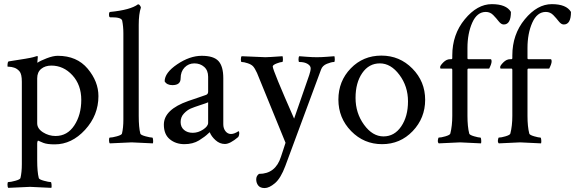

<svg xmlns="http://www.w3.org/2000/svg" viewBox="-20 -699 2815 940"><path d="M231.4 -377.9Q201.2 -377.9 181.6 -361.8Q162.1 -345.7 162.1 -315.4V-95.7Q162.1 -69.3 190.4 -51.3Q218.8 -33.2 252 -33.2Q309.6 -33.2 343.8 -85Q377.9 -136.7 377.9 -210Q377.9 -283.2 334.5 -330.6Q291 -377.9 231.4 -377.9ZM262.7 -425.8Q356.4 -425.8 409.2 -362.8Q461.9 -299.8 461.9 -228.5Q461.9 -134.8 396.5 -63.5Q331.1 7.8 248 7.8Q210.9 7.8 192.4 0.5Q173.8 -6.8 166 -10.7Q162.1 -5.9 162.1 2V85.9Q162.1 142.6 169.9 172.9Q171.9 179.7 195.3 186Q218.8 192.4 228.5 192.4Q231.4 192.4 232.4 204.6Q233.4 216.8 231.4 220.7Q133.8 215.8 127.4 215.8Q121.1 215.8 20.5 220.7Q16.6 216.8 16.6 204.6Q16.6 192.4 20.5 192.4Q32.2 192.4 55.2 186Q78.1 179.7 80.1 172.9Q86.9 144.5 86.9 104.5V-298.8Q86.9 -336.9 75.2 -350.1Q63.5 -363.3 49.3 -367.7Q35.2 -372.1 25.9 -372.1Q16.6 -372.1 16.6 -374Q16.6 -397.5 22.5 -398.4Q126 -414.1 142.1 -418.9Q158.2 -423.8 162.1 -424.8Q165 -424.8 165 -419.4L163.1 -397.5V-391.6Q176.8 -401.4 208.5 -413.6Q240.2 -425.8 262.7 -425.8Z M657.2 -677.7Q661.1 -677.7 665 -672.4Q668.9 -667 669.9 -662.1Q659.2 -630.9 659.2 -577.1V-131.8Q659.2 -75.2 667 -44.9Q668.9 -38.1 692.4 -31.7Q715.8 -25.4 725.6 -25.4Q728.5 -25.4 729.5 -13.7Q730.5 -2 728.5 2.9Q630.9 -2 624.5 -2Q618.2 -2 517.6 2.9Q513.7 -1 513.7 -13.2Q513.7 -25.4 517.6 -25.4Q529.3 -25.4 552.2 -31.7Q575.2 -38.1 577.1 -44.9Q584 -73.2 584 -113.3V-536.1Q584 -569.3 578.1 -598.6Q573.2 -614.3 528.3 -614.3H519.5Q513.7 -614.3 513.7 -627.4Q513.7 -640.6 519.5 -640.6Q619.1 -650.4 655.3 -677.7Z M1073.2 -316.4V-90.8Q1073.2 -70.3 1084 -56.6Q1094.7 -43 1110.8 -43Q1127 -43 1147.5 -56.6Q1151.4 -56.6 1151.4 -46.4Q1151.4 -36.1 1146.5 -28.3Q1106.4 5.9 1081.1 5.9Q1055.7 5.9 1035.2 -12.7Q1014.6 -31.2 1006.8 -51.8Q1005.9 -51.8 999.5 -45.4Q984.4 -30.3 954.6 -11.7Q924.3 6.8 882.8 6.8Q840.8 6.8 811.5 -17.1Q782.2 -41 782.2 -88.9Q782.2 -162.6 901.9 -204.6Q919.9 -210.9 949.2 -220.7Q978.5 -230.5 988.8 -234.4Q999 -238.3 999 -250V-323.2Q999 -354.5 979.5 -371.6Q960 -388.7 931.6 -388.7Q903.3 -388.7 883.8 -368.7Q864.3 -348.6 864.3 -315.4Q864.3 -282.2 824.2 -282.2Q796.9 -282.2 786.1 -300.8Q786.1 -342.8 847.7 -384.3Q909.2 -425.8 967.8 -425.8Q1026.4 -425.8 1049.8 -399.9Q1073.2 -374 1073.2 -316.4ZM999 -97.7V-198.2Q991.2 -194.3 960.9 -184.6Q930.7 -174.8 913.6 -167.5Q896.5 -160.2 880.4 -143.1Q864.3 -126 864.3 -101.6Q864.3 -77.1 880.9 -63Q897.5 -48.8 923.8 -48.8Q950.2 -48.8 974.6 -64.9Q999 -81.1 999 -97.7Z M1363.3 -423.8Q1365.2 -418 1365.2 -406.7Q1365.2 -395.5 1361.3 -395.5Q1353.5 -395.5 1335.4 -388.7Q1317.4 -381.8 1315.4 -375V-373Q1315.4 -355.5 1419.9 -118.2L1494.1 -332Q1501 -352.5 1501 -364.7Q1501 -377 1485.8 -386.2Q1470.7 -395.5 1445.3 -395.5Q1441.4 -395.5 1441.4 -407.7Q1441.4 -419.9 1445.3 -423.8L1483.4 -420.9Q1508.8 -418.9 1531.2 -418.9Q1553.7 -418.9 1579.1 -420.9L1617.2 -423.8Q1619.1 -418 1619.1 -406.7Q1619.1 -395.5 1615.2 -395.5Q1602.5 -395.5 1580.6 -386.7Q1558.6 -377.9 1551.8 -358.4L1377 113.3Q1354.5 173.8 1326.2 197.8Q1297.9 221.7 1275.9 221.7Q1253.9 221.7 1244.1 209Q1234.4 196.3 1234.4 179.2Q1234.4 162.1 1248 152.3Q1329.1 152.3 1355.5 68.4L1367.2 33.2Q1374 12.7 1377.9 0L1238.3 -341.8Q1227.5 -365.2 1218.8 -374.5Q1210 -383.8 1191.9 -389.6Q1173.8 -395.5 1163.1 -395.5Q1159.2 -395.5 1159.2 -407.7Q1159.2 -419.9 1163.1 -423.8Q1263.7 -418.9 1279.3 -418.9Q1294.9 -418.9 1363.3 -423.8Z M1697.3 -364.3Q1757.8 -426.8 1847.2 -426.8Q1936.5 -426.8 1999 -363.3Q2061.5 -299.8 2061.5 -210.4Q2061.5 -121.1 2000.5 -57.1Q1939.5 6.8 1850.6 6.8Q1761.7 6.8 1699.2 -57.1Q1636.7 -121.1 1636.7 -211.4Q1636.7 -301.8 1697.3 -364.3ZM1935.5 -332.5Q1893.6 -388.7 1839.8 -388.7Q1786.1 -388.7 1753.4 -341.3Q1720.7 -293.9 1720.7 -219.7Q1720.7 -145.5 1762.2 -88.4Q1803.7 -31.2 1857.4 -31.2Q1911.1 -31.2 1944.3 -80.1Q1977.5 -128.9 1977.5 -202.6Q1977.5 -276.4 1935.5 -332.5Z M2481.4 -640.6Q2481.4 -579.1 2446.3 -579.1Q2433.6 -579.1 2421.9 -594.2Q2410.2 -609.4 2395 -625Q2379.9 -640.6 2358.4 -640.6Q2315.4 -640.6 2292 -587.9Q2268.6 -535.2 2268.6 -463.9V-414.1Q2268.6 -409.2 2273.4 -409.2H2381.8Q2386.7 -409.2 2386.7 -397.9Q2386.7 -386.7 2375 -363.3H2274.4Q2268.6 -363.3 2268.6 -357.4V-131.8Q2268.6 -79.1 2277.3 -44.9Q2279.3 -38.1 2301.3 -31.7Q2323.2 -25.4 2332 -25.4Q2335 -25.4 2335.9 -13.7Q2336.9 -2 2335 2.9Q2237.3 -2 2232.4 -2Q2227.5 -2 2127.9 2.9Q2122.1 -2.9 2124 -14.2Q2126 -25.4 2127.9 -25.4Q2139.6 -25.4 2161.1 -31.7Q2182.6 -38.1 2184.6 -44.9Q2194.3 -83 2194.3 -131.8V-356.4Q2194.3 -363.3 2189.5 -363.3H2137.7Q2134.8 -363.3 2134.8 -370.6Q2134.8 -377.9 2150.4 -393.6Q2166 -409.2 2183.6 -409.2H2189.5Q2194.3 -409.2 2194.3 -415V-427.7Q2194.3 -530.3 2255.4 -604.5Q2316.4 -678.7 2387.7 -678.7Q2459 -678.7 2481.4 -640.6Z M2775.4 -640.6Q2775.4 -579.1 2740.2 -579.1Q2727.5 -579.1 2715.8 -594.2Q2704.1 -609.4 2689 -625Q2673.8 -640.6 2652.3 -640.6Q2609.4 -640.6 2585.9 -587.9Q2562.5 -535.2 2562.5 -463.9V-414.1Q2562.5 -409.2 2567.4 -409.2H2675.8Q2680.7 -409.2 2680.7 -397.9Q2680.7 -386.7 2668.9 -363.3H2568.4Q2562.5 -363.3 2562.5 -357.4V-131.8Q2562.5 -79.1 2571.3 -44.9Q2573.2 -38.1 2595.2 -31.7Q2617.2 -25.4 2626 -25.4Q2628.9 -25.4 2629.9 -13.7Q2630.9 -2 2628.9 2.9Q2531.2 -2 2526.4 -2Q2521.5 -2 2421.9 2.9Q2416 -2.9 2418 -14.2Q2419.9 -25.4 2421.9 -25.4Q2433.6 -25.4 2455.1 -31.7Q2476.6 -38.1 2478.5 -44.9Q2488.3 -83 2488.3 -131.8V-356.4Q2488.3 -363.3 2483.4 -363.3H2431.6Q2428.7 -363.3 2428.7 -370.6Q2428.7 -377.9 2444.3 -393.6Q2460 -409.2 2477.5 -409.2H2483.4Q2488.3 -409.2 2488.3 -415V-427.7Q2488.3 -530.3 2549.3 -604.5Q2610.4 -678.7 2681.6 -678.7Q2752.9 -678.7 2775.4 -640.6Z"/></svg>

Font: CrimsonText-Roman
Style: Roman
Weight: 400
Version: Version 0.13